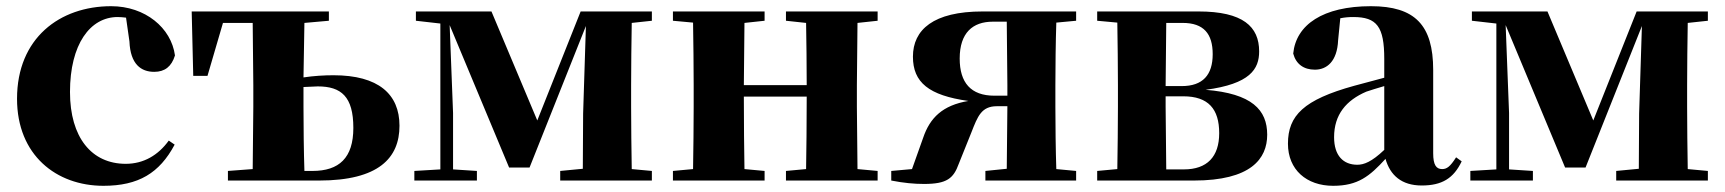

<svg xmlns="http://www.w3.org/2000/svg" viewBox="-20 -583 5569 620"><path d="M314 17C427 17 495 -24 544 -116L525 -129C491 -82 444 -54 386 -54C276 -54 206 -139 206 -286C206 -440 271 -528 360 -528C369 -528 378 -527 387 -526L398 -449C401 -375 436 -351 478 -351C512 -351 534 -368 545 -404C533 -493 449 -563 339 -563C173 -563 35 -460 35 -264C35 -82 162 17 314 17Z M716 0H1010C1203 0 1270 -73 1270 -177C1270 -279 1202 -340 1057 -340C1027 -340 993 -338 960 -333L963 -509L1042 -516V-546H599L604 -338H650L700 -509H796L798 -308V-238L796 -37L716 -31ZM960 -302 1006 -304C1082 -304 1121 -271 1121 -170C1121 -73 1075 -31 989 -31H963C961 -89 960 -180 960 -238Z M1402 0H1520V-31L1443 -36V-218L1432 -502L1624 -42H1690L1872 -499L1863 -216L1862 -38L1789 -31V0H2085V-31L2020 -37C2019 -95 2018 -182 2018 -238V-308C2018 -364 2019 -451 2020 -509L2085 -516V-546H1855L1715 -194L1567 -546H1323V-516L1402 -507V-36L1318 -31V0Z M2518 -516 2583 -509C2584 -454 2585 -371 2585 -308H2382L2384 -509L2449 -516V-546H2153V-516L2218 -510C2219 -451 2220 -364 2220 -308V-238C2220 -182 2219 -95 2218 -37L2153 -31V0H2449V-31L2384 -37C2383 -95 2382 -186 2382 -271H2585C2585 -186 2584 -95 2583 -37L2518 -31V0H2814V-31L2749 -37L2747 -238V-308L2749 -509L2814 -516V-546H2518Z M3162 0H3455V-31L3391 -37C3389 -95 3388 -182 3388 -238V-308C3388 -364 3389 -451 3391 -510L3455 -516V-546H3153C2994 -546 2928 -487 2928 -400C2928 -317 2979 -275 3107 -257C3024 -243 2983 -203 2961 -138L2925 -37L2858 -31V0C2899 8 2932 11 2964 11C3038 11 3059 -7 3076 -54L3117 -156C3137 -207 3149 -240 3199 -240H3233L3231 -38L3162 -31ZM3233 -274H3191C3115 -274 3079 -316 3079 -394C3079 -477 3121 -513 3186 -513H3231L3233 -308Z M3586 0H3835C4019 0 4072 -70 4072 -148C4072 -228 4023 -281 3873 -293C4017 -312 4046 -360 4046 -417C4046 -497 3994 -546 3850 -546H3523V-516L3588 -510C3589 -451 3590 -364 3590 -308V-238C3590 -182 3589 -95 3588 -37L3523 -31V0ZM3746 -509H3799C3867 -509 3896 -474 3896 -408C3896 -341 3864 -305 3796 -305H3744ZM3744 -272H3801C3882 -272 3917 -231 3917 -153C3917 -77 3878 -36 3803 -36H3746L3744 -238Z M4571 16C4636 16 4674 -7 4700 -62L4682 -75C4663 -45 4652 -37 4637 -37C4618 -37 4608 -50 4608 -88V-357C4608 -502 4549 -563 4407 -563C4252 -563 4165 -503 4156 -410C4165 -376 4190 -358 4226 -358C4264 -358 4298 -384 4301 -453L4308 -524C4323 -527 4336 -528 4350 -528C4426 -528 4450 -497 4450 -393V-332L4353 -306C4190 -261 4139 -210 4139 -119C4139 -35 4199 17 4285 17C4365 17 4403 -14 4454 -70C4469 -17 4506 16 4571 16ZM4450 -99C4409 -60 4384 -51 4363 -51C4318 -51 4288 -80 4288 -140C4288 -213 4327 -259 4392 -287C4406 -292 4427 -298 4450 -305Z M4812 0H4930V-31L4853 -36V-218L4842 -502L5034 -42H5100L5282 -499L5273 -216L5272 -38L5199 -31V0H5495V-31L5430 -37C5429 -95 5428 -182 5428 -238V-308C5428 -364 5429 -451 5430 -509L5495 -516V-546H5265L5125 -194L4977 -546H4733V-516L4812 -507V-36L4728 -31V0Z"/></svg>

Font: Noto Serif CJK HK Black
Style: Regular
Weight: 900
Designer: Ryoko NISHIZUKA 西塚涼子 (kana & ideographs); Frank Grießhammer (Latin, Greek & Cyrillic); Wenlong ZHANG 张文龙 (bopomofo); San
Foundry: Adobe
Version: Version 2.001;hotconv 1.1.0;makeotfexe 2.6.0